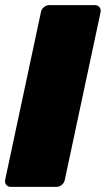

<svg xmlns="http://www.w3.org/2000/svg" viewBox="-32 -730 414 750"><path d="M10 0Q-1 0 -7.5 -8Q-14 -16 -12 -27L128 -683Q130 -694 139.5 -702Q149 -710 160 -710H339Q350 -710 356.5 -702Q363 -694 361 -683L221 -27Q219 -16 209.5 -8Q200 0 189 0Z"/></svg>

Font: Rubik Light Black
Style: Italic
Weight: 900
Italic angle: -12°
Version: Version 2.104